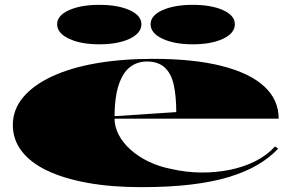

<svg xmlns="http://www.w3.org/2000/svg" viewBox="-20 -758 1208 793"><path d="M612 -515Q780 -515 896 -485.5Q1012 -456 1071.5 -401Q1131 -346 1131 -268H450V-278L708 -295Q708 -361 697.5 -408Q687 -455 660 -479.5Q633 -504 587 -504Q547 -504 517 -481Q487 -458 470 -406.5Q453 -355 453 -270Q453 -235 470 -202Q487 -169 518.5 -140.5Q550 -112 593 -91Q636 -70 688 -60Q749 -46 810.5 -45.5Q872 -45 929 -56.5Q986 -68 1034 -92Q1082 -116 1116 -153L1129 -144Q1093 -106 1042.5 -76.5Q992 -47 924 -26.5Q856 -6 766.5 4.5Q677 15 563 15Q439 15 340.5 -3Q242 -21 173.5 -54Q105 -87 69 -134.5Q33 -182 33 -242Q33 -305 75 -355.5Q117 -406 194 -442Q271 -478 377 -496.5Q483 -515 612 -515ZM776 -738Q853 -738 901.5 -716Q950 -694 950 -658Q950 -621 901.5 -598Q853 -575 776 -575Q700 -575 651 -598Q602 -621 602 -658Q602 -694 651 -716Q700 -738 776 -738ZM390 -738Q467 -738 515.5 -716Q564 -694 564 -658Q564 -621 515.5 -598Q467 -575 390 -575Q314 -575 265 -598Q216 -621 216 -658Q216 -694 265 -716Q314 -738 390 -738Z"/></svg>

Font: Kalnia Expanded SemiBold
Style: Regular
Weight: 600
Width: 7
Designer: Frida Medrano
Foundry: Frida Medrano
Version: Version 1.105